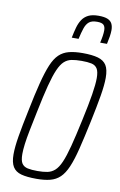

<svg xmlns="http://www.w3.org/2000/svg" viewBox="-99 -962 643 1025"><g transform="rotate(10 222.5 -449.5)"><path d="M174 8Q122 8 91 -0.5Q60 -9 45.5 -32.5Q31 -56 31 -100Q31 -140 41 -199.5Q51 -259 69 -344Q87 -434 103 -496.5Q119 -559 135.5 -598.5Q152 -638 174 -659Q196 -680 227 -688Q258 -696 301 -696Q353 -696 384.5 -687Q416 -678 430.5 -655Q445 -632 445 -587Q445 -548 435 -488.5Q425 -429 407 -344Q388 -254 372.5 -191.5Q357 -129 340 -89.5Q323 -50 301 -29Q279 -8 248 0Q217 8 174 8ZM172 -34Q203 -34 225.5 -38.5Q248 -43 265.5 -58.5Q283 -74 297.5 -107Q312 -140 327 -197.5Q342 -255 361 -344Q380 -431 389 -487.5Q398 -544 398 -577Q398 -613 387.5 -629Q377 -645 356.5 -649.5Q336 -654 303 -654Q271 -654 248.5 -649.5Q226 -645 209 -629.5Q192 -614 177.5 -581Q163 -548 148 -490.5Q133 -433 115 -344Q103 -286 94 -241Q85 -196 81 -164Q77 -132 77 -110Q77 -74 87.5 -58.5Q98 -43 119 -38.5Q140 -34 172 -34ZM229 -767Q235 -797 242 -822.5Q249 -848 261.5 -867Q274 -886 295 -896.5Q316 -907 350 -907Q382 -907 399.5 -899.5Q417 -892 424 -877.5Q431 -863 431 -843Q431 -828 428 -808.5Q425 -789 420 -767H383Q388 -788 390.5 -805Q393 -822 393 -835Q393 -855 383.5 -864.5Q374 -874 348 -874Q319 -874 304.5 -862Q290 -850 282 -826.5Q274 -803 266 -767Z"/></g></svg>

Font: Saira Condensed ExtraLight
Style: Italic
Weight: 250
Width: 3
Italic angle: -12°
Designer: Hector Gatti with collaboration of the Omnibus-Type team
Foundry: Omnibus-Type
Version: Version 1.101